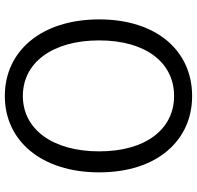

<svg xmlns="http://www.w3.org/2000/svg" viewBox="-30 -754 798 777"><g transform="rotate(90 368.5 -366.0)"><path d="M369 13C550 13 678 -135 678 -369C678 -602 550 -745 369 -745C187 -745 59 -602 59 -369C59 -135 187 13 369 13ZM369 -60C233 -60 144 -181 144 -369C144 -556 233 -672 369 -672C504 -672 593 -556 593 -369C593 -181 504 -60 369 -60Z"/></g></svg>

Font: Noto Sans HK DemiLight
Style: Regular
Weight: 350
Designer: Ryoko NISHIZUKA 西塚涼子 (kana, bopomofo & ideographs); Paul D. Hunt (Latin, Greek & Cyrillic); Sandoll Communications 산돌커뮤니
Foundry: Adobe
Version: Version 2.004;hotconv 1.0.118;makeotfexe 2.5.65603